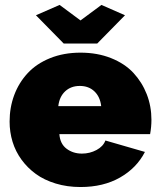

<svg xmlns="http://www.w3.org/2000/svg" viewBox="-20 -750 649 780"><path d="M222.2 -730 307.1 -667 392.1 -730 487.8 -688 375 -573.2H238.8L126 -688ZM307.1 9.8Q252.9 9.8 206.3 -4.4Q159.7 -18.6 125.7 -43.2Q91.8 -67.9 67.4 -101.3Q43 -134.8 31 -174.1Q19 -213.4 19 -255.9Q19 -313.5 37.8 -363.8Q56.6 -414.1 92.3 -452.6Q127.9 -491.2 183.3 -513.7Q238.8 -536.1 307.1 -536.1Q375.5 -536.1 431.2 -513.9Q486.8 -491.7 522 -453.9Q557.1 -416 576.2 -367.2Q595.2 -318.4 595.2 -263.2Q595.2 -234.4 589.8 -205.1H221.2Q224.1 -165.5 250.5 -145.8Q276.9 -126 313 -126Q344.7 -126 372.1 -140.6Q399.4 -155.3 408.2 -179.2L568.8 -132.8Q535.2 -67.4 467.5 -28.8Q399.9 9.8 307.1 9.8ZM216.8 -318.8H391.1Q386.7 -356.9 363.5 -378.9Q340.3 -400.9 304.2 -400.9Q268.1 -400.9 244.6 -378.9Q221.2 -356.9 216.8 -318.8Z"/></svg>

Font: Rawline Black
Style: Regular
Weight: 900
Designer: Matt McInerney, Pablo Impallari, Rodrigo Fuenzalida
Foundry: Matt McInerney, Pablo Impallari, Rodrigo Fuenzalida
Version: Version 4.020;PS 004.020;hotconv 1.0.88;makeotf.lib2.5.64775